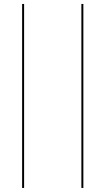

<svg xmlns="http://www.w3.org/2000/svg" viewBox="-20 -771 534 972"><path d="M92 0ZM92 -751H102V180.5H92ZM392 -751H402V180.5H392Z"/></svg>

Font: Lato Hairline
Style: Regular
Weight: 100
Designer: Lukasz Dziedzic
Foundry: tyPoland Lukasz Dziedzic
Version: Version 2.007; 2014-02-27